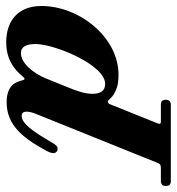

<svg xmlns="http://www.w3.org/2000/svg" viewBox="-97 -415 581 631"><g transform="rotate(-90 193.5 -99.5)"><path d="M-102.1 155.8C-102.1 166 -97.2 171.4 -86.4 171.4H164.1C175.8 171.4 181.2 166 181.2 154.3C181.2 144 175.8 138.7 165.5 138.7H113.8C106 138.7 102.1 138.7 102.1 134.8C102.1 133.3 103 129.4 104.5 125.5L163.1 -20C165.5 -26.4 168 -35.6 174.8 -35.6C181.2 -35.6 185.1 -22.5 206.1 -12.2C224.1 -2.9 241.2 -0.5 263.2 -0.5C387.7 -0.5 489.3 -130.4 489.3 -253.9C489.3 -329.1 442.4 -369.6 369.6 -369.6C329.6 -369.6 300.8 -356.4 277.3 -335.9C259.3 -320.3 255.4 -309.6 250 -309.6C243.7 -309.6 247.6 -318.8 235.8 -340.8C226.6 -356.4 207 -368.2 173.3 -368.2C96.7 -368.2 55.2 -313.5 14.6 -239.7C8.3 -228 5.9 -221.2 5.9 -214.8C5.9 -205.6 12.2 -200.7 20 -200.7C29.3 -200.7 34.2 -208.5 41 -220.2C78.6 -285.2 104.5 -318.8 127.9 -318.8C138.2 -318.8 142.1 -312.5 142.1 -303.2C142.1 -293 138.2 -279.8 134.3 -271L-25.4 125.5C-29.3 136.2 -32.2 138.7 -44.9 138.7H-85.4C-97.2 138.7 -102.1 144 -102.1 155.8ZM225.6 -175.8 251.5 -239.7C269.5 -283.7 303.2 -321.3 334.5 -321.3C356.4 -321.3 364.3 -301.8 364.3 -273.4C364.3 -209.5 295.4 -44.4 233.4 -44.4C210.9 -44.4 200.7 -59.1 200.7 -85.9C200.7 -113.3 210.9 -139.6 225.6 -175.8Z"/></g></svg>

Font: MusGlyphs
Style: Regular
Weight: 400
Version: Version 2.1